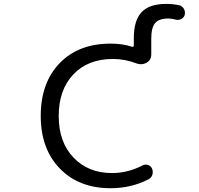

<svg xmlns="http://www.w3.org/2000/svg" viewBox="-20 -992 1040 1001"><path d="M556.6 -10.7Q391.6 -10.7 292 -113.3Q192.4 -215.8 192.4 -387.7Q192.4 -560.5 291 -662.6Q389.6 -764.6 556.6 -764.6Q619.1 -764.6 668.9 -748Q671.9 -747.1 674.8 -749Q677.7 -751 677.7 -754.9V-793.9Q677.7 -885.7 718.3 -928.7Q758.8 -971.7 846.7 -971.7Q879.9 -971.7 914.1 -964.8Q929.7 -960.9 938.5 -946.3Q944.3 -936.5 944.3 -925.8Q944.3 -920.9 943.4 -916Q939.5 -900.4 925.3 -893.1Q911.1 -885.7 896.5 -889.6Q875 -895.5 858.4 -895.5Q808.6 -895.5 788.6 -871.6Q768.6 -847.7 768.6 -790V-708Q768.6 -679.7 744.1 -665Q729.5 -657.2 714.8 -657.2Q704.1 -657.2 692.4 -661.1Q631.8 -684.6 569.3 -684.6Q438.5 -684.6 362.3 -604Q286.1 -523.4 286.1 -387.2Q286.1 -251 363.3 -170.4Q440.4 -89.8 563.5 -89.8Q645.5 -89.8 721.7 -128.9Q735.4 -136.7 750.5 -132.3Q765.6 -127.9 772.5 -113.3Q776.4 -104.5 776.4 -94.7Q776.4 -87.9 774.4 -81.1Q769.5 -65.4 754.9 -57.6Q664.1 -10.7 556.6 -10.7Z"/></svg>

Font: Rounded-X Mgen+ 1mn regular
Style: Regular
Weight: 400
Designer: [Source Han Sans]
Ryoko NISHIZUKA  (kana & ideographs); Paul D. Hunt (Latin, Greek & Cyrillic); Wenlong ZHANG  (bopomofo
Version: Version 1.059.20150602